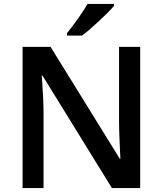

<svg xmlns="http://www.w3.org/2000/svg" viewBox="-20 -951 823 971"><path d="M94.2 0ZM689 0H545.9L194.8 -568.8H190.9L193.4 -537.1Q200.2 -446.3 200.2 -371.1V0H94.2V-713.9H235.8L585.9 -147.9H588.9Q587.9 -159.2 585 -229.7Q582 -300.3 582 -339.8V-713.9H689ZM318.8 -771V-783.2Q346.7 -817.4 376.2 -859.4Q405.8 -901.4 422.9 -931.2H556.2V-920.9Q530.8 -891.1 480.2 -844Q429.7 -796.9 395 -771Z"/></svg>

Font: Open Sans Semibold
Style: Regular
Weight: 600
Foundry: Ascender Corporation
Version: Version 1.10; ttfautohint (v1.5.65-e2d9)